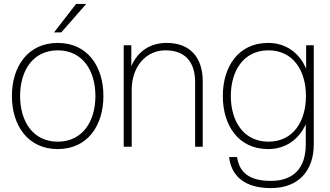

<svg xmlns="http://www.w3.org/2000/svg" viewBox="-20 -752 1690 984"><path d="M276 12C429 12 510 -109 510 -260C510 -411 429 -532 276 -532C123 -532 41 -411 41 -260C41 -109 123 12 276 12ZM83 -260C83 -389 148 -494 276 -494C404 -494 469 -389 469 -260C469 -131 404 -26 276 -26C148 -26 83 -131 83 -260ZM257 -586H294L422 -732H370Z M980 -330V0H1019V-335C1019 -457 955 -532 834 -532C742 -532 683 -482 653 -413V-520H614V0H655V-291C655 -412 729 -494 828 -494C925 -494 980 -439 980 -330Z M1369 212C1513 212 1588 119 1588 -11V-520H1549V-400C1515 -479 1448 -532 1354 -532C1202 -532 1122 -411 1122 -260C1122 -109 1202 12 1354 12C1446 12 1512 -39 1547 -115V-11C1547 106 1487 175 1369 175C1261 175 1207 135 1195 53H1154C1166 151 1234 212 1369 212ZM1163 -260C1163 -389 1228 -494 1356 -494C1483 -494 1548 -389 1548 -260C1548 -131 1483 -26 1356 -26C1228 -26 1163 -131 1163 -260Z"/></svg>

Font: Aspekta 150
Style: Regular
Weight: 150
Designer: Ivo Dolenc
Version: Version 2.000